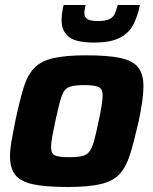

<svg xmlns="http://www.w3.org/2000/svg" viewBox="-20 -739 613 767"><path d="M250 8Q161 8 111 -3Q61 -14 40.5 -41Q20 -68 20 -114Q20 -141 26 -175.5Q32 -210 41 -255Q58 -335 73.5 -386.5Q89 -438 116 -466.5Q143 -495 192 -506.5Q241 -518 324 -518Q413 -518 462.5 -507Q512 -496 532.5 -469Q553 -442 553 -395Q553 -343 534 -255Q516 -175 500 -123.5Q484 -72 457.5 -43.5Q431 -15 382 -3.5Q333 8 250 8ZM257 -111Q289 -111 308 -115.5Q327 -120 337.5 -134Q348 -148 356 -177Q364 -206 374 -255Q390 -328 390 -358Q390 -384 373.5 -391.5Q357 -399 317 -399Q285 -399 266 -394.5Q247 -390 237 -376Q227 -362 219.5 -333Q212 -304 201 -255Q193 -217 188.5 -192Q184 -167 184 -151Q184 -125 200 -118Q216 -111 257 -111ZM356 -569Q281 -569 253.5 -593Q226 -617 226 -657Q226 -671 228 -686.5Q230 -702 234 -719H322Q320 -710 318.5 -702Q317 -694 317 -687Q317 -672 328 -663.5Q339 -655 371 -655Q403 -655 418 -663Q433 -671 439 -685Q445 -699 450 -719H539Q530 -675 513 -641.5Q496 -608 459.5 -588.5Q423 -569 356 -569Z"/></svg>

Font: Saira
Style: Bold Italic
Weight: 700
Italic angle: -12°
Designer: Hector Gatti with collaboration of the Omnibus-Type team
Foundry: Omnibus-Type
Version: Version 1.100; ttfautohint (v1.8.3)